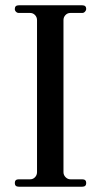

<svg xmlns="http://www.w3.org/2000/svg" viewBox="-20 -706 379 726"><path d="M51 0Q36 0 36 -14Q36 -28 51 -28H94Q105 -28 112.5 -36Q120 -44 120 -55V-630Q120 -641 112.5 -649Q105 -657 94 -657H51Q45 -657 40.5 -661.5Q36 -666 36 -672Q36 -686 51 -686H291Q306 -686 306 -672Q306 -667 301.5 -662Q297 -657 291 -657H246Q235 -657 227.5 -649Q220 -641 220 -630V-55Q220 -44 228 -36Q236 -28 246 -28H291Q306 -28 306 -14Q306 0 291 0Z"/></svg>

Font: HK Venetian
Style: Regular
Weight: 400
Designer: Alfredo Marco Pradil
Foundry: Alfredo Marco Pradil
Version: Version 1.000;PS 001.000;hotconv 1.0.88;makeotf.lib2.5.64775